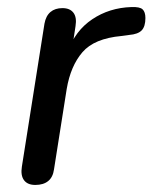

<svg xmlns="http://www.w3.org/2000/svg" viewBox="-20 -517 432 544"><path d="M80 7Q58 7 48 -6.5Q38 -20 42 -45L106 -450Q110 -472 123 -483Q136 -494 157 -494Q178 -494 188 -481Q198 -468 194 -443L183 -371H172Q193 -430 241.5 -462.5Q290 -495 352 -497Q376 -498 384 -490.5Q392 -483 392 -466Q392 -442 381.5 -431Q371 -420 346 -418L324 -415Q247 -408 213.5 -369Q180 -330 169 -265L133 -37Q130 -15 116.5 -4Q103 7 80 7Z"/></svg>

Font: Nunito ExtraLight Medium
Style: Italic
Weight: 500
Italic angle: -9°
Version: Version 3.602